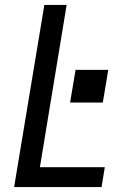

<svg xmlns="http://www.w3.org/2000/svg" viewBox="-20 -755 540 775"><path d="M37 0 159 -735H249L141 -80H403L390 0ZM395 -341H263L285 -473H417Z"/></svg>

Font: Iosevka SS04 Medium Oblique
Style: Regular
Weight: 500
Italic angle: -9°
Monospace: yes
Designer: Belleve Invis
Foundry: Belleve Invis
Version: Version 19.0.0; ttfautohint (v1.8.4)